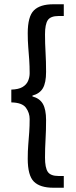

<svg xmlns="http://www.w3.org/2000/svg" viewBox="-20 -728 354 900"><path d="M230 152Q168 152 139 123.5Q110 95 110 16Q110 -20 112.5 -50Q115 -80 117 -108.5Q119 -137 119 -170Q119 -199 101.5 -223Q84 -247 33 -248V-308Q67 -309 85.5 -320Q104 -331 111.5 -348.5Q119 -366 119 -385Q119 -418 117 -447Q115 -476 112.5 -506Q110 -536 110 -572Q110 -651 139 -679.5Q168 -708 230 -708H279V-653H255Q217 -653 204 -633.5Q191 -614 191 -567Q191 -524 193.5 -482.5Q196 -441 196 -391Q196 -340 181 -314.5Q166 -289 132 -280V-276Q166 -267 181 -241Q196 -215 196 -165Q196 -116 193.5 -74.5Q191 -33 191 11Q191 58 204 77.5Q217 97 255 97H279V152Z"/></svg>

Font: Source Sans 3 Medium
Style: Regular
Weight: 500
Designer: Paul D. Hunt
Foundry: Adobe
Version: Version 3.052;hotconv 1.1.0;makeotfexe 2.6.0